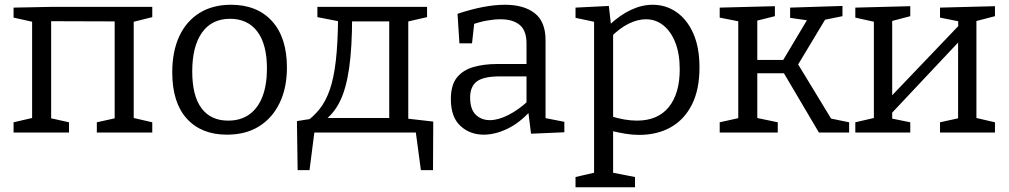

<svg xmlns="http://www.w3.org/2000/svg" viewBox="-20 -557 4239 807"><path d="M37 0V-43L132 -65L115 -39V-490L136 -461L37 -483V-525L190 -528H620V-485L524 -461L542 -489V-39L525 -65L620 -43V0H387V-43L477 -63L462 -39V-490L484 -467L173 -468L195 -490V-39L180 -63L270 -43V0Z M951 -537Q1061 -537 1123.5 -468Q1186 -399 1186 -273Q1186 -188 1155.5 -124.5Q1125 -61 1069 -26Q1013 9 934 9Q826 9 765 -58.5Q704 -126 704 -253Q704 -341 733.5 -404.5Q763 -468 818.5 -502.5Q874 -537 951 -537ZM947 -478Q870 -478 829 -420Q788 -362 788 -257Q788 -154 827 -102Q866 -50 939 -50Q992 -50 1028.5 -76.5Q1065 -103 1083.5 -152Q1102 -201 1102 -269Q1102 -371 1061.5 -424.5Q1021 -478 947 -478Z M1231 158 1228 -48 1310 -61 1263 -42Q1298 -67 1323.5 -99Q1349 -131 1366 -179.5Q1383 -228 1391.5 -301.5Q1400 -375 1401 -482L1422 -464L1314 -485V-528H1775V-485L1679 -463L1696 -481V-45L1679 -60L1801 -46L1800 158H1749L1726 -14L1745 0H1282L1303 -14L1281 158ZM1338 -46 1340 -61H1632L1616 -47V-486L1630 -467H1443L1460 -487Q1460 -358 1447.5 -271Q1435 -184 1408.5 -130.5Q1382 -77 1338 -46Z M2273 -45 2260 -63 2352 -45V-1L2212 5L2200 -91L2207 -88Q2163 -40 2112 -15.5Q2061 9 2013 9Q1955 9 1915 -28Q1875 -65 1875 -140Q1875 -199 1900 -230.5Q1925 -262 1969 -275Q2013 -288 2071 -288H2202L2193 -278V-374Q2193 -429 2164 -452.5Q2135 -476 2084 -476Q2057 -476 2026.5 -470.5Q1996 -465 1962 -453L1974 -466L1964 -375H1911L1903 -499Q1960 -518 2010 -527.5Q2060 -537 2102 -537Q2182 -537 2227.5 -501.5Q2273 -466 2273 -388ZM1956 -147Q1956 -98 1979.5 -75Q2003 -52 2039 -52Q2074 -52 2116.5 -73.5Q2159 -95 2199 -132L2193 -111V-245L2202 -236H2083Q2012 -236 1984 -214.5Q1956 -193 1956 -147Z M2399 230V187L2490 166L2477 181V-476L2489 -463L2399 -482V-525L2539 -532L2549 -445L2540 -451Q2586 -494 2632 -515.5Q2678 -537 2723 -537Q2779 -537 2823.5 -506Q2868 -475 2894 -416.5Q2920 -358 2920 -273Q2920 -181 2888.5 -118Q2857 -55 2800 -22.5Q2743 10 2666 10Q2638 10 2608 5Q2578 0 2545 -8L2557 -19V181L2546 167L2649 187V230ZM2657 -50Q2745 -50 2791 -107Q2837 -164 2837 -265Q2837 -331 2818.5 -378Q2800 -425 2768 -450.5Q2736 -476 2695 -476Q2660 -476 2622.5 -457.5Q2585 -439 2547 -401L2557 -426V-51L2546 -69Q2607 -50 2657 -50Z M3005 0V-43L3095 -63L3083 -46V-483L3096 -465L3005 -483V-525L3237 -531V-489L3153 -468L3163 -483V-287L3148 -305H3290L3263 -290L3377 -481L3384 -470L3301 -482V-525L3521 -532V-489L3432 -471L3455 -486L3325 -270L3330 -294L3479 -49L3466 -60L3549 -43V0H3422L3272 -254L3288 -249H3148L3163 -255V-46L3153 -63L3249 -43V0Z M3575 0V-43L3670 -65L3653 -47V-480L3674 -461L3575 -483V-525L3806 -531V-489L3711 -464L3730 -482V-141L3716 -142L4017 -457L4008 -438L4007 -480L4021 -465L3931 -483V-525L4162 -531V-489L4066 -464L4084 -482V-47L4067 -65L4162 -43V0H3931V-43L4022 -63L4007 -47V-399L4020 -392L3720 -73L3730 -91V-47L3722 -60L3806 -43V0Z"/></svg>

Font: Pack4
Style: Regular
Weight: 400
Version: Version 2.002